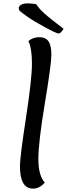

<svg xmlns="http://www.w3.org/2000/svg" viewBox="-20 -1109 396 1136"><path d="M245 -29Q214 7 176 7Q98 7 98 -125Q98 -180 133.5 -410.5Q169 -641 169 -732.5Q169 -824 148 -866Q175 -889 212.5 -889Q250 -889 267 -864.5Q284 -840 284 -785Q284 -730 245.5 -498.5Q207 -267 207 -168.5Q207 -70 245 -29ZM195 -1084Q208 -1061 241.5 -1030.5Q275 -1000 356 -939Q340 -911 327 -911Q314 -911 247.5 -947Q181 -983 142.5 -1010Q104 -1037 97.5 -1044Q91 -1051 91 -1061.5Q91 -1072 104.5 -1080.5Q118 -1089 144.5 -1089Q171 -1089 195 -1084Z"/></svg>

Font: Paprika
Style: Regular
Weight: 400
Designer: Eduardo Rodriguez Tunni
Foundry: Eduardo Rodriguez Tunni
Version: Version 1.001